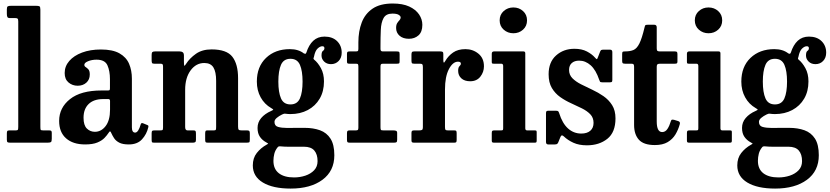

<svg xmlns="http://www.w3.org/2000/svg" viewBox="-20 -813 4728 1094"><path d="M67 -710H36.5Q25.5 -710 22.2 -715.8Q19 -721.5 19 -734.5V-760Q19 -774 24.5 -777Q30 -780 44 -780H184.5Q200 -780 205 -777Q210 -774 210 -758V-93Q210 -78.5 211.5 -74.2Q213 -70 226 -70H260.5Q268.5 -70 271.8 -67.2Q275 -64.5 275 -56V-22Q275 -6.5 269.8 -3.2Q264.5 0 249.5 0H38.5Q27 0 23 -2.8Q19 -5.5 19 -17.5V-51.5Q19 -61.5 21.2 -65.8Q23.5 -70 34 -70H69.5Q79 -70 81.5 -73Q84 -76 84 -91V-690.5Q84 -703.5 80.2 -706.8Q76.5 -710 67 -710Z M317 -124Q317 -199 378.8 -248.2Q440.5 -297.5 559 -297.5H593.5Q602 -297.5 604.2 -299.5Q606.5 -301.5 606.5 -310.5V-362Q606.5 -408.5 592.2 -440.8Q578 -473 530 -473Q503.5 -473 482 -464.2Q460.5 -455.5 460.5 -443.5Q460.5 -435.5 468.2 -430.8Q476 -426 483.8 -417.5Q491.5 -409 491.5 -388.5Q491.5 -359.5 472 -342Q452.5 -324.5 422.5 -324.5Q392.5 -324.5 370.5 -343Q348.5 -361.5 348.5 -397Q348.5 -435.5 374.8 -465.8Q401 -496 447.5 -513.5Q494 -531 555 -531Q622 -531 660.8 -509Q699.5 -487 715.5 -449.5Q731.5 -412 731.5 -364.5V-87.5Q731.5 -57.5 750 -57.5Q768.5 -57.5 782 -105Q784.5 -114 794 -111L821 -100Q827.5 -97.5 825 -88Q816 -48.5 789.2 -19.2Q762.5 10 714 10H713.5Q679 10 659.5 -0.2Q640 -10.5 630.2 -25.5Q620.5 -40.5 614.5 -54Q611 -63.5 607.5 -64.2Q604 -65 598 -55Q590 -42.5 575.5 -27.2Q561 -12 534.8 -1Q508.5 10 465 10Q396 10 356.5 -24.8Q317 -59.5 317 -124ZM456 -142Q456 -99 475 -80.5Q494 -62 520.5 -62Q557 -62 582 -94.8Q607 -127.5 607 -188V-237.5Q607 -248.5 597.5 -248.5H568Q514 -248.5 485 -220.2Q456 -192 456 -142Z M893.5 -450H859Q849 -450 846.5 -454Q844 -458 844 -470.5V-500Q844 -512 848 -516Q852 -520 863 -520H1003.5Q1015 -520 1021.5 -515Q1028 -510 1028 -496V-462Q1028 -440.5 1030.2 -438.5Q1032.5 -436.5 1040.5 -449.5Q1061 -481.5 1096.5 -506.5Q1132 -531.5 1185.5 -531.5Q1271.5 -531.5 1304 -489.5Q1336.5 -447.5 1336.5 -367.5V-92.5Q1336.5 -78 1340.2 -74Q1344 -70 1357 -70H1388.5Q1397.5 -70 1400.5 -66.5Q1403.5 -63 1403.5 -53V-19Q1403.5 -4.5 1400 -2.2Q1396.5 0 1382.5 0H1164.5Q1154 0 1151.5 -3.5Q1149 -7 1149 -18V-51Q1149 -60 1150.8 -65Q1152.5 -70 1160 -70H1198Q1207.5 -70 1209.5 -73.2Q1211.5 -76.5 1211.5 -90V-352.5Q1211.5 -403.5 1196 -428.8Q1180.5 -454 1144 -454Q1097 -454 1066 -411.8Q1035 -369.5 1035 -301.5V-89Q1035 -70 1048.5 -70H1082Q1091 -70 1093.8 -66.8Q1096.5 -63.5 1096.5 -51V-16Q1096.5 -6 1092 -3Q1087.5 0 1078 0H859Q848 0 846 -3.2Q844 -6.5 844 -17.5V-52.5Q844 -64.5 847 -67.2Q850 -70 861.5 -70H891.5Q902 -70 905.5 -72Q909 -74 909 -86.5V-433.5Q909 -444.5 905.8 -447.2Q902.5 -450 893.5 -450Z M1443.5 -348Q1443.5 -433 1495.8 -483Q1548 -533 1631.5 -533Q1680.5 -533 1711.5 -508.5Q1718.5 -506 1720.2 -506.2Q1722 -506.5 1725.5 -513Q1739.5 -557 1765 -580.8Q1790.5 -604.5 1829 -604.5Q1874 -604.5 1900.5 -578.8Q1927 -553 1927 -513Q1927 -483.5 1909.5 -465.5Q1892 -447.5 1866 -447.5Q1842 -447.5 1827 -462.2Q1812 -477 1812 -496.5Q1812 -518 1820.2 -523.2Q1828.5 -528.5 1828.5 -538.5Q1828.5 -549.5 1816.5 -549.5Q1803.5 -549.5 1789.5 -536.2Q1775.5 -523 1769 -489.5Q1767 -484 1766.2 -480.8Q1765.5 -477.5 1769.5 -473.5Q1791 -456.5 1808.5 -424.8Q1826 -393 1826 -349Q1826 -292.5 1801.5 -250.8Q1777 -209 1733.8 -186Q1690.5 -163 1635 -163Q1621.5 -163 1607 -165Q1597.5 -166.5 1587 -160.5Q1569.5 -152 1556.8 -141.2Q1544 -130.5 1544 -118.5Q1544 -95.5 1564.8 -89.8Q1585.5 -84 1615.5 -84Q1624.5 -84 1643.8 -84.2Q1663 -84.5 1683.2 -84.5Q1703.5 -84.5 1716 -84.5Q1765 -84.5 1803.2 -70.8Q1841.5 -57 1863.2 -23Q1885 11 1885 71.5Q1885 161.5 1817.2 211.5Q1749.5 261.5 1636 261.5Q1535 261.5 1477.8 227Q1420.5 192.5 1420.5 129.5Q1420.5 87.5 1443 58.8Q1465.5 30 1499 11.5Q1509 6 1508 4.8Q1507 3.5 1497.5 -1.5Q1475 -13.5 1461.2 -33.2Q1447.5 -53 1447.5 -84Q1447.5 -116 1468.2 -140.5Q1489 -165 1525.5 -181Q1538 -186.5 1536.8 -188.8Q1535.5 -191 1525.5 -197Q1487 -219 1465.2 -258.5Q1443.5 -298 1443.5 -348ZM1566 -348Q1566 -287 1581 -252.5Q1596 -218 1635 -218Q1674 -218 1689 -252.5Q1704 -287 1704 -348Q1704 -409 1689 -443.5Q1674 -478 1635 -478Q1596 -478 1581 -443.5Q1566 -409 1566 -348ZM1789.5 105Q1789.5 66.5 1771 44.8Q1752.5 23 1711.5 23H1626.5Q1615 23 1604.5 22.8Q1594 22.5 1579.5 21Q1567 19.5 1562.5 25.5Q1548 43 1543 63.2Q1538 83.5 1538 103.5Q1538 150 1568.8 174Q1599.5 198 1655.5 198Q1689 198 1719.8 187.8Q1750.5 177.5 1770 157Q1789.5 136.5 1789.5 105Z M2148 -433V-88.5Q2148 -76 2150.5 -73Q2153 -70 2165.5 -70H2220.5Q2230 -70 2236.5 -67.8Q2243 -65.5 2243 -55.5V-17.5Q2243 -6 2239.2 -3Q2235.5 0 2224 0H1973.5Q1963 0 1960 -3Q1957 -6 1957 -17V-54Q1957 -64 1960.2 -67Q1963.5 -70 1972.5 -70H2007.5Q2016.5 -70 2019.2 -73Q2022 -76 2022 -86V-433Q2022 -442.5 2020 -446.2Q2018 -450 2008.5 -450H1972Q1963 -450 1960 -452Q1957 -454 1957 -463V-505.5Q1957 -514.5 1960 -517.2Q1963 -520 1972 -520H2007Q2017 -520 2019.5 -522.8Q2022 -525.5 2022 -535.5V-572Q2022 -634.5 2041 -684.5Q2060 -734.5 2103 -763.8Q2146 -793 2218 -793Q2274.5 -793 2311.8 -775.8Q2349 -758.5 2367.8 -730.8Q2386.5 -703 2386.5 -671.5Q2386.5 -631 2364.5 -611.5Q2342.5 -592 2310 -592Q2276.5 -592 2256.8 -609.2Q2237 -626.5 2237 -653.5Q2237 -672 2243.5 -681.8Q2250 -691.5 2256.5 -698.2Q2263 -705 2263 -713.5Q2263 -721.5 2251.8 -728.5Q2240.5 -735.5 2216 -735.5Q2179.5 -735.5 2165.5 -710Q2151.5 -684.5 2149.8 -642.5Q2148 -600.5 2148 -550V-533.5Q2148 -520 2160.5 -520H2239Q2250 -520 2253.5 -517.8Q2257 -515.5 2257 -504V-465.5Q2257 -454.5 2254.5 -452.2Q2252 -450 2241 -450H2163.5Q2153.5 -450 2150.8 -446.8Q2148 -443.5 2148 -433Z M2389.5 -430.5Q2389.5 -442.5 2386.5 -446.2Q2383.5 -450 2371.5 -450H2340Q2329.5 -450 2327 -453.5Q2324.5 -457 2324.5 -468V-502Q2324.5 -512.5 2327.5 -516.2Q2330.5 -520 2341 -520H2488.5Q2497.5 -520 2501.8 -517.5Q2506 -515 2506 -505.5V-472.5Q2506 -458.5 2508.5 -456.5Q2511 -454.5 2517.5 -466Q2534.5 -495 2562 -514Q2589.5 -533 2632 -533Q2674.5 -533 2706 -507.2Q2737.5 -481.5 2737.5 -435Q2737.5 -402.5 2717 -376.2Q2696.5 -350 2659 -350Q2627 -350 2608.8 -366.5Q2590.5 -383 2590.5 -409.5Q2590.5 -429 2598.2 -436Q2606 -443 2606 -450.5Q2606 -461.5 2589.5 -461.5Q2560 -461.5 2537.8 -419Q2515.5 -376.5 2515.5 -302.5V-89.5Q2515.5 -78 2518 -74Q2520.5 -70 2532.5 -70H2568.5Q2578 -70 2580 -66.2Q2582 -62.5 2582 -53V-17Q2582 -7 2579.8 -3.5Q2577.5 0 2568 0H2340.5Q2332 0 2328.2 -2.2Q2324.5 -4.5 2324.5 -13V-55.5Q2324.5 -64.5 2327.8 -67.2Q2331 -70 2340 -70H2368.5Q2380.5 -70 2385 -73.2Q2389.5 -76.5 2389.5 -87.5Z M2827 -697Q2827 -729.5 2850 -750Q2873 -770.5 2905 -770.5Q2937.5 -770.5 2960.2 -750Q2983 -729.5 2983 -697Q2983 -664.5 2960.2 -644Q2937.5 -623.5 2905 -623.5Q2873 -623.5 2850 -644Q2827 -664.5 2827 -697ZM2836 -450H2793.5Q2786 -450 2784 -452Q2782 -454 2782 -461.5V-506.5Q2782 -520 2795 -520H2962.5Q2973 -520 2973 -509.5V-82Q2973 -70 2983.5 -70H3025.5Q3033 -70 3035.5 -68.5Q3038 -67 3038 -59.5V-13Q3038 -5 3036 -2.5Q3034 0 3026 0H2796.5Q2788.5 0 2785.2 -2Q2782 -4 2782 -12V-55Q2782 -65 2785.2 -67.5Q2788.5 -70 2797.5 -70H2835Q2843.5 -70 2845.2 -72.5Q2847 -75 2847 -83V-437.5Q2847 -450 2836 -450Z M3394 -359Q3375.5 -414 3345.8 -440.8Q3316 -467.5 3280 -467.5Q3253.5 -467.5 3238 -453.8Q3222.5 -440 3222.5 -414.5Q3222.5 -386.5 3241.5 -367.2Q3260.5 -348 3290.5 -332.8Q3320.5 -317.5 3354.5 -301.8Q3388.5 -286 3418.5 -265.2Q3448.5 -244.5 3467.8 -214Q3487 -183.5 3487 -138.5Q3487 -59 3440.5 -22Q3394 15 3324 15Q3279.5 15 3247.5 0.5Q3215.5 -14 3193 -35.5Q3180 -48.5 3173.5 -33L3161 -2Q3158.5 4 3154.5 7Q3150.5 10 3141.5 10H3103.5Q3091 10 3091 -4.5V-166Q3091 -175 3093.2 -178.5Q3095.5 -182 3104 -182H3148Q3158 -182 3160.8 -178.8Q3163.5 -175.5 3166 -168.5Q3184.5 -109.5 3216.8 -80.8Q3249 -52 3292 -52Q3325 -52 3343.5 -68Q3362 -84 3362 -113Q3362 -142.5 3343.5 -161.8Q3325 -181 3295.8 -195.5Q3266.5 -210 3233.8 -224.8Q3201 -239.5 3172 -260Q3143 -280.5 3124.5 -311.5Q3106 -342.5 3106 -390Q3106 -459 3148.5 -497Q3191 -535 3253 -535Q3295 -535 3324 -519.8Q3353 -504.5 3370 -485Q3377 -477 3380 -476Q3383 -475 3387 -487L3399.5 -519Q3402 -525.5 3405.5 -527.8Q3409 -530 3419 -530H3456Q3469 -530 3469 -516V-357.5Q3469 -349 3466.2 -346.5Q3463.5 -344 3455 -344H3412Q3401 -344 3398.8 -347.8Q3396.5 -351.5 3394 -359Z M3853.5 -106Q3845 -74.5 3828.8 -47.2Q3812.5 -20 3784.2 -3.2Q3756 13.5 3711.5 13.5Q3647.5 13.5 3620.2 -17Q3593 -47.5 3593 -101V-432.5Q3593 -442 3590.2 -446Q3587.5 -450 3577.5 -450H3542Q3532 -450 3528.5 -452.8Q3525 -455.5 3525 -465.5V-505Q3525 -515.5 3528 -517.8Q3531 -520 3541 -520Q3570 -520 3589.2 -528Q3608.5 -536 3623 -564.8Q3637.5 -593.5 3652.5 -656.5Q3654.5 -665.5 3656.8 -668.8Q3659 -672 3671 -672H3708Q3722 -672 3722 -657V-537Q3722 -526 3726.2 -523Q3730.5 -520 3740.5 -520H3825Q3834 -520 3837 -517Q3840 -514 3840 -504.5V-462.5Q3840 -454 3836.5 -452Q3833 -450 3824.5 -450H3741.5Q3732 -450 3727 -447Q3722 -444 3722 -433.5V-121Q3722 -60.5 3753 -60.5Q3771 -60.5 3782.8 -78Q3794.5 -95.5 3802.5 -122.5Q3805 -130.5 3808.8 -131.2Q3812.5 -132 3821.5 -130L3844.5 -123Q3857 -119 3853.5 -106Z M3939 -697Q3939 -729.5 3962 -750Q3985 -770.5 4017 -770.5Q4049.5 -770.5 4072.2 -750Q4095 -729.5 4095 -697Q4095 -664.5 4072.2 -644Q4049.5 -623.5 4017 -623.5Q3985 -623.5 3962 -644Q3939 -664.5 3939 -697ZM3948 -450H3905.5Q3898 -450 3896 -452Q3894 -454 3894 -461.5V-506.5Q3894 -520 3907 -520H4074.5Q4085 -520 4085 -509.5V-82Q4085 -70 4095.5 -70H4137.5Q4145 -70 4147.5 -68.5Q4150 -67 4150 -59.5V-13Q4150 -5 4148 -2.5Q4146 0 4138 0H3908.5Q3900.5 0 3897.2 -2Q3894 -4 3894 -12V-55Q3894 -65 3897.2 -67.5Q3900.5 -70 3909.5 -70H3947Q3955.5 -70 3957.2 -72.5Q3959 -75 3959 -83V-437.5Q3959 -450 3948 -450Z M4204 -348Q4204 -433 4256.2 -483Q4308.5 -533 4392 -533Q4441 -533 4472 -508.5Q4479 -506 4480.8 -506.2Q4482.5 -506.5 4486 -513Q4500 -557 4525.5 -580.8Q4551 -604.5 4589.5 -604.5Q4634.5 -604.5 4661 -578.8Q4687.5 -553 4687.5 -513Q4687.5 -483.5 4670 -465.5Q4652.5 -447.5 4626.5 -447.5Q4602.5 -447.5 4587.5 -462.2Q4572.5 -477 4572.5 -496.5Q4572.5 -518 4580.8 -523.2Q4589 -528.5 4589 -538.5Q4589 -549.5 4577 -549.5Q4564 -549.5 4550 -536.2Q4536 -523 4529.5 -489.5Q4527.5 -484 4526.8 -480.8Q4526 -477.5 4530 -473.5Q4551.5 -456.5 4569 -424.8Q4586.5 -393 4586.5 -349Q4586.5 -292.5 4562 -250.8Q4537.5 -209 4494.2 -186Q4451 -163 4395.5 -163Q4382 -163 4367.5 -165Q4358 -166.5 4347.5 -160.5Q4330 -152 4317.2 -141.2Q4304.5 -130.5 4304.5 -118.5Q4304.5 -95.5 4325.2 -89.8Q4346 -84 4376 -84Q4385 -84 4404.2 -84.2Q4423.5 -84.5 4443.8 -84.5Q4464 -84.5 4476.5 -84.5Q4525.5 -84.5 4563.8 -70.8Q4602 -57 4623.8 -23Q4645.5 11 4645.5 71.5Q4645.5 161.5 4577.8 211.5Q4510 261.5 4396.5 261.5Q4295.5 261.5 4238.2 227Q4181 192.5 4181 129.5Q4181 87.5 4203.5 58.8Q4226 30 4259.5 11.5Q4269.5 6 4268.5 4.8Q4267.5 3.5 4258 -1.5Q4235.5 -13.5 4221.8 -33.2Q4208 -53 4208 -84Q4208 -116 4228.8 -140.5Q4249.5 -165 4286 -181Q4298.5 -186.5 4297.2 -188.8Q4296 -191 4286 -197Q4247.5 -219 4225.8 -258.5Q4204 -298 4204 -348ZM4326.5 -348Q4326.5 -287 4341.5 -252.5Q4356.5 -218 4395.5 -218Q4434.5 -218 4449.5 -252.5Q4464.5 -287 4464.5 -348Q4464.5 -409 4449.5 -443.5Q4434.5 -478 4395.5 -478Q4356.5 -478 4341.5 -443.5Q4326.5 -409 4326.5 -348ZM4550 105Q4550 66.5 4531.5 44.8Q4513 23 4472 23H4387Q4375.5 23 4365 22.8Q4354.5 22.5 4340 21Q4327.5 19.5 4323 25.5Q4308.5 43 4303.5 63.2Q4298.5 83.5 4298.5 103.5Q4298.5 150 4329.2 174Q4360 198 4416 198Q4449.5 198 4480.2 187.8Q4511 177.5 4530.5 157Q4550 136.5 4550 105Z"/></svg>

Font: Besley* Narrow Semi
Style: Regular
Weight: 600
Width: 4
Designer: Owen Earl
Foundry: indestructible type*
Version: Version 3.000; ttfautohint (v1.8.3)